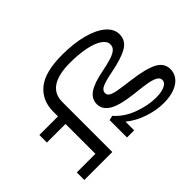

<svg xmlns="http://www.w3.org/2000/svg" viewBox="-138 -1090 1422 1422"><g transform="rotate(-45 572.5 -379.0)"><path d="M1104 -128Q1104 -87 1078.5 -54.5Q1053 -22 1005 -4Q957 14 892 14Q812 14 730.5 -14.5Q649 -43 593 -90V1H518V-181L554 -190Q612 -123 704 -89Q796 -55 879 -55Q936 -55 970.5 -71Q1005 -87 1005 -115Q1005 -137 983 -150.5Q961 -164 917 -172.5Q873 -181 794 -189Q649 -205 591.5 -240Q534 -275 534 -331Q534 -386 582.5 -420Q631 -454 736 -474Q806 -488 843.5 -500.5Q881 -513 900 -530Q919 -547 919 -574Q919 -608 879.5 -634.5Q840 -661 770 -675Q700 -689 611 -689Q365 -689 365 -523V0H72V-79H267V-392H72V-471H267V-521Q267 -637 348.5 -704.5Q430 -772 612 -772Q731 -772 824 -747.5Q917 -723 968.5 -679Q1020 -635 1020 -579Q1020 -513 960.5 -478.5Q901 -444 782 -421Q704 -406 669.5 -390.5Q635 -375 635 -346Q635 -326 654 -314.5Q673 -303 714.5 -295.5Q756 -288 844 -277Q977 -260 1040.5 -227Q1104 -194 1104 -128Z"/></g></svg>

Font: BioRhyme Expanded
Style: Regular
Weight: 400
Width: 7
Designer: Aoife Mooney
Foundry: Aoife Mooney Type
Version: Version 1.001